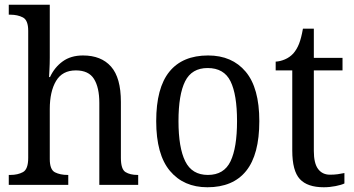

<svg xmlns="http://www.w3.org/2000/svg" viewBox="-20 -780 1495 810"><path d="M17 0V-42H24Q55 -42 77 -54Q99 -66 99 -114V-650Q99 -695 76.5 -706.5Q54 -718 24 -718H17V-760H190V-537Q190 -511 188.5 -484Q187 -457 187 -455H191Q210 -496 244.5 -521Q279 -546 330 -546Q407 -546 448.5 -499Q490 -452 490 -350V-114Q490 -66 509.5 -54Q529 -42 560 -42H563V0H399V-346Q399 -411 376.5 -447Q354 -483 300 -483Q243 -483 216.5 -438.5Q190 -394 190 -320V-109Q190 -64 212 -53Q234 -42 265 -42H268V0Z M855 10Q755 10 697 -59Q639 -128 639 -269Q639 -409 694.5 -477.5Q750 -546 858 -546Q959 -546 1016.5 -477.5Q1074 -409 1074 -269Q1074 -128 1018.5 -59Q963 10 855 10ZM857 -42Q925 -42 952.5 -99.5Q980 -157 980 -269Q980 -381 952.5 -437Q925 -493 856 -493Q789 -493 761 -437Q733 -381 733 -269Q733 -157 761.5 -99.5Q790 -42 857 -42Z M1346 10Q1277 10 1245 -24.5Q1213 -59 1213 -145V-483H1143V-520Q1162 -521 1182 -529.5Q1202 -538 1217 -554Q1232 -571 1241.5 -595Q1251 -619 1258 -659H1304V-536H1425V-483H1304V-143Q1304 -91 1322 -67Q1340 -43 1372 -43Q1390 -43 1404.5 -45Q1419 -47 1433 -50V-6Q1421 0 1396 5Q1371 10 1346 10Z"/></svg>

Font: Noto Serif Myanmar SemiCondensed
Style: Regular
Weight: 400
Width: 4
Designer: Ben Mitchell and the Monotype Design Team
Foundry: Monotype Imaging Inc.
Version: Version 2.106; ttfautohint (v1.8.4.7-5d5b)